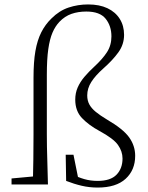

<svg xmlns="http://www.w3.org/2000/svg" viewBox="-20 -831 668 865"><path d="M32 0V-27L151 -38H161V0ZM128 0Q131 -113 131 -226V-481Q131 -552 139.5 -601Q148 -650 166 -685.5Q184 -721 212 -748Q247 -783 289 -797Q331 -811 377 -811Q428 -811 464 -794Q500 -777 519.5 -746Q539 -715 539 -674Q539 -631 513.5 -595.5Q488 -560 445 -522Q410 -491 391.5 -462Q373 -433 373 -401Q373 -378 382.5 -360.5Q392 -343 411.5 -327Q431 -311 461 -293Q535 -250 562 -212Q589 -174 589 -129Q589 -65 546 -25.5Q503 14 420 14Q383 14 348.5 6Q314 -2 278 -16L276 -134H311L335 -15L302 -47Q332 -32 360 -24Q388 -16 420 -16Q478 -16 505 -44Q532 -72 532 -117Q532 -149 511.5 -178Q491 -207 428 -241Q380 -267 349.5 -299Q319 -331 319 -382Q319 -412 330 -437Q341 -462 360.5 -485Q380 -508 404 -530Q442 -565 462 -596Q482 -627 482 -667Q482 -714 456 -746.5Q430 -779 369 -779Q332 -779 302 -768.5Q272 -758 248 -733Q229 -713 216.5 -684Q204 -655 197.5 -609.5Q191 -564 191 -493V-226Q191 -170 193 -113Q195 -56 196 0Z"/></svg>

Font: Noto Serif JP
Style: Regular
Weight: 200
Designer: Ryoko NISHIZUKA 西塚涼子 (kana & ideographs); Frank Grießhammer (Latin, Greek & Cyrillic); Wenlong ZHANG 张文龙 (bopomofo); San
Foundry: Adobe
Version: Version 2.001;hotconv 1.1.0;makeotfexe 2.6.0